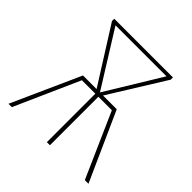

<svg xmlns="http://www.w3.org/2000/svg" viewBox="-180 -825 969 969"><g transform="rotate(45 305.0 -340.5)"><path d="M426 -367 591 0H565L412 -346H316V0H294V-346H198L44 0H20L185 -367H282L94 -665V-681H513V-665L328 -367ZM122 -662 306 -367 486 -662Z"/></g></svg>

Font: Fira Sans Condensed Thin
Style: Regular
Weight: 250
Width: 3
Designer: Carrois Corporate & Edenspiekermann AG
Foundry: Carrois Corporate GbR & Edenspiekermann AG
Version: Version 4.203